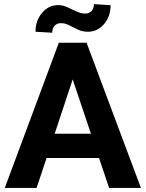

<svg xmlns="http://www.w3.org/2000/svg" viewBox="-20 -920 713 940"><path d="M521.5 -894.5Q521.5 -839.4 489.3 -802Q457 -764.6 410.6 -764.6Q392.1 -764.6 377.7 -768.8Q363.3 -772.9 337.9 -786.6Q312.5 -800.3 301.3 -803.5Q290 -806.6 276.9 -806.6Q259.8 -806.6 247.8 -794.4Q235.8 -782.2 235.8 -759.8L153.8 -764.6Q153.8 -818.8 185.8 -856.9Q217.8 -895 264.2 -895Q278.8 -895 291.7 -891.4Q304.7 -887.7 334 -873.5Q363.3 -859.4 374.5 -856.4Q385.7 -853.5 397.9 -853.5Q415 -853.5 427.5 -865.5Q439.9 -877.4 439.9 -899.9ZM464.8 -146.5H208L159.2 0H3.4L268.1 -710.9H403.8L669.9 0H514.2ZM247.6 -265.1H425.3L335.9 -531.2Z"/></svg>

Font: TypoPRO Roboto
Style: Bold
Weight: 700
Designer: Google
Version: Version 2.136; 2016